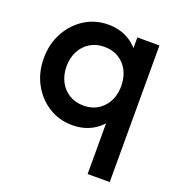

<svg xmlns="http://www.w3.org/2000/svg" viewBox="-126 -594 832 898"><g transform="rotate(20 290.0 -145.0)"><path d="M262 10Q197 10 144.5 -23Q92 -56 61.5 -112.5Q31 -169 31 -239Q31 -310 61.5 -366.5Q92 -423 144.5 -456.5Q197 -490 262 -490Q317 -490 359.5 -466.5Q402 -443 427 -402Q452 -361 452 -309V-171Q452 -119 427.5 -78Q403 -37 360 -13.5Q317 10 262 10ZM280 -94Q341 -94 378.5 -135Q416 -176 416 -240Q416 -283 399 -316Q382 -349 351.5 -367.5Q321 -386 280 -386Q240 -386 209.5 -367.5Q179 -349 161.5 -316Q144 -283 144 -240Q144 -197 161.5 -164Q179 -131 209.5 -112.5Q240 -94 280 -94ZM409 200V-118L428 -234L409 -351V-480H519V200Z"/></g></svg>

Font: Outfit Thin Medium
Style: Regular
Weight: 500
Version: Version 1.100;gftools[0.9.27]